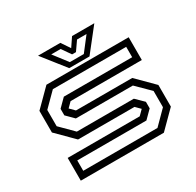

<svg xmlns="http://www.w3.org/2000/svg" viewBox="-152 -866 1053 1034"><g transform="rotate(-30 375.0 -349.0)"><path d="M67.5 0V-141.5H515.5L545 -171L516.5 -199.5H165.5L62.5 -302.5V-437L165.5 -540H677V-398.5H234L205 -369.5L234 -340.5H584L687 -237.5V-103L584 0ZM105.5 -39.5H567L648.5 -121.5V-222.5L566.5 -303.5H212L166.5 -349V-389.5L214.5 -437.5H639.5V-502H183.5L101.5 -420V-319L181 -239.5H535.5L583.5 -192.5V-152L535.5 -104H105.5ZM316.5 -556 204.5 -698H343L379.5 -644L416 -698H554.5L442.5 -556ZM335.5 -582.5H422.5L489 -668.5H430L391 -612.5H367L328 -668.5H269.5Z"/></g></svg>

Font: Tourney Expanded
Style: Regular
Weight: 400
Width: 7
Designer: Tyler Finck
Foundry: Etcetera Type Co
Version: Version 1.010; ttfautohint (v1.8.3)